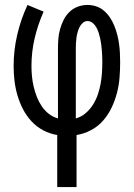

<svg xmlns="http://www.w3.org/2000/svg" viewBox="-20 -540 540 775"><path d="M211 215V5Q181 0 154.5 -14Q128 -28 107.5 -50Q87 -72 73 -99Q59 -126 50.5 -155Q42 -184 38.5 -214Q35 -244 35 -274Q35 -337 49.5 -399.5Q64 -462 91 -520L156 -493Q133 -441 120 -386Q107 -331 107 -274Q107 -253 109 -232Q111 -211 116 -190Q121 -169 128.5 -149.5Q136 -130 148 -112Q160 -94 176.5 -81Q193 -68 214 -62V-343Q214 -363 215.5 -383Q217 -403 222.5 -422.5Q228 -442 237 -460Q246 -478 260.5 -492Q275 -506 294 -513Q313 -520 333 -520Q352 -520 369.5 -514Q387 -508 401 -495.5Q415 -483 425 -467.5Q435 -452 442 -434.5Q449 -417 453.5 -399Q458 -381 460.5 -363Q463 -345 464 -326.5Q465 -308 465 -289Q465 -258 462.5 -226.5Q460 -195 452 -164.5Q444 -134 430.5 -105.5Q417 -77 396.5 -53.5Q376 -30 348 -15Q320 0 289 5V215ZM286 -62Q308 -68 325.5 -83Q343 -98 355 -117Q367 -136 374.5 -157.5Q382 -179 386 -201Q390 -223 391.5 -245.5Q393 -268 393 -291Q393 -302 392.5 -314Q392 -326 391 -337.5Q390 -349 388.5 -361Q387 -373 384.5 -384.5Q382 -396 378.5 -407Q375 -418 369.5 -428.5Q364 -439 354.5 -447Q345 -455 333 -455Q322 -455 313.5 -447Q305 -439 300.5 -429.5Q296 -420 293 -409Q290 -398 288.5 -387Q287 -376 286.5 -365Q286 -354 286 -343Z"/></svg>

Font: Iosevka Term Curly
Style: Regular
Weight: 400
Designer: Belleve Invis
Foundry: Belleve Invis
Version: Version 32.3.0